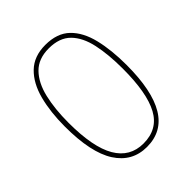

<svg xmlns="http://www.w3.org/2000/svg" viewBox="-205 -847 979 979"><g transform="rotate(-45 285.0 -357.5)"><path d="M507 -360Q507 10 285 10Q179 10 120.5 -81Q62 -172 62 -360Q62 -464 83.5 -546.5Q105 -629 154.5 -677Q204 -725 286 -725Q371 -725 419 -678.5Q467 -632 487 -549.5Q507 -467 507 -360ZM89 -360Q89 -184 138.5 -99.5Q188 -15 285 -15Q388 -15 434 -100Q480 -185 480 -360Q480 -462 463.5 -538.5Q447 -615 405 -657.5Q363 -700 286 -700Q211 -700 168 -656Q125 -612 107 -535.5Q89 -459 89 -360Z"/></g></svg>

Font: Noto Sans Thaana Thin
Style: Regular
Weight: 100
Designer: David Williams
Foundry: Google Inc.
Version: Version 3.001; ttfautohint (v1.8.4.7-5d5b)